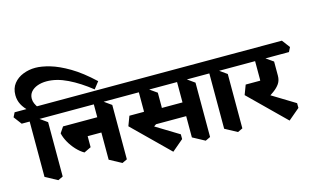

<svg xmlns="http://www.w3.org/2000/svg" viewBox="-173 -1337 2821 1741"><g transform="rotate(-15 1237.0 -466.5)"><path d="M93.8 -637.5Q54 -672.8 32.8 -713.6Q11.5 -754.5 11.5 -802Q11.5 -866.8 45.6 -909.8Q79.8 -952.8 134.2 -974.2Q188.8 -995.8 249.5 -995.8Q307.2 -995.8 386.2 -972.8Q465.2 -949.8 562.4 -892.4Q659.5 -835 770 -731L720 -667.2Q614.8 -751 512.2 -800.9Q409.8 -850.8 316.2 -850.8Q268.8 -850.8 230.5 -837Q192.2 -823.2 169.5 -796.8Q146.8 -770.2 146.8 -732Q146.8 -709 156.4 -687Q166 -665 185.8 -637.5ZM188.8 42.8 75 -18.5V-589.8L130.8 -563.8L235.2 -489.5V20.8ZM0 -538 -56.2 -612.8 -35.2 -654.5H302.8L359 -579.8L338 -538Z M791 42.8 677.2 -18.5V-589.8L733 -563.8L837.5 -489.5V20.8ZM482.5 -138.5Q444.8 -159.8 410 -197.5Q375.2 -235.2 351.1 -278.9Q327 -322.5 318.8 -362L356 -417.2H481.5L548.5 -374.5V-170.2ZM462.2 -273.8 431.2 -417.2H751.8L773.8 -273.8ZM303 -538 246.8 -612.8 267.8 -654.5H912.5L968.8 -579.8L947.8 -538Z M1262.5 63.5 928.2 -265 962.2 -355H1114.5L1081.5 -247L1369 -71.5L1369.2 -26.8ZM1098.5 -165 994.8 -270.5Q1021.8 -283 1045.5 -296.1Q1069.2 -309.2 1084.5 -326.2Q1099.8 -343.2 1099.8 -365.2V-587.8L1163 -561.8L1265.2 -490V-357.8Q1265.2 -314.2 1244.2 -283.2Q1223.2 -252.2 1185.8 -225.1Q1148.2 -198 1098.5 -165ZM1137 -218 1136 -347H1520L1530 -218ZM905.5 -538 849.2 -612.8 870.2 -654.5H1382.2L1438.5 -579.8L1417.5 -538ZM1572.2 42.8 1458.5 -18.5V-589.8L1514.2 -563.8L1618.8 -489.5V20.8ZM1373.5 -538 1317.2 -612.8 1338.2 -654.5H1693.8L1750 -579.8L1729 -538Z M1875.2 42.8 1761.5 -18.5V-589.8L1817.2 -563.8L1921.8 -489.5V20.8ZM1694 -538 1637.8 -612.8 1658.8 -654.5H1996.8L2053 -579.8L2032 -538Z M2354 63.5 2019.8 -265 2053.8 -355H2206L2173 -247L2460.5 -71.5L2460.8 -26.8ZM2190 -165 2086.2 -270.5Q2113.2 -283 2137 -296.1Q2160.8 -309.2 2176 -326.2Q2191.2 -343.2 2191.2 -365.2V-587.8L2254.5 -561.8L2356.8 -490V-357.8Q2356.8 -314.2 2335.8 -283.2Q2314.8 -252.2 2277.2 -225.1Q2239.8 -198 2190 -165ZM1997 -538 1940.8 -612.8 1961.8 -654.5H2473.8L2530 -579.8L2509 -538Z"/></g></svg>

Font: Eczar
Style: Regular
Weight: 400
Designer: Vaibhav Singh
Foundry: Rosetta Type Foundry
Version: Version 2.000